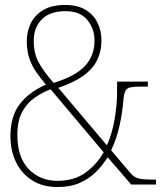

<svg xmlns="http://www.w3.org/2000/svg" viewBox="-20 -744 653 774"><path d="M212 10Q152 10 109.5 -17Q67 -44 44.5 -90.5Q22 -137 22 -195Q22 -275 59.5 -324Q97 -373 165 -403Q144 -428 126.5 -453Q109 -478 98.5 -508Q88 -538 88 -579Q88 -616 103.5 -649Q119 -682 153.5 -703Q188 -724 243 -724Q293 -724 325.5 -704Q358 -684 373.5 -651.5Q389 -619 389 -582Q389 -513 348 -467Q307 -421 215 -390L411 -158Q433 -208 442.5 -266Q452 -324 452 -372V-415H576V-395H553Q522 -395 506.5 -392Q491 -389 485 -376.5Q479 -364 477 -335Q473 -288 461.5 -236Q450 -184 428 -138L508 -44Q521 -29 539 -24.5Q557 -20 596 -20H609V0H509L414 -110Q394 -78 367 -51Q340 -24 302 -7Q264 10 212 10ZM196 -410Q283 -436 322 -477.5Q361 -519 361 -581Q361 -628 332 -663.5Q303 -699 244 -699Q181 -699 148.5 -666Q116 -633 116 -580Q116 -529 135.5 -493Q155 -457 196 -410ZM212 -15Q279 -15 324.5 -48Q370 -81 398 -130L184 -384Q152 -372 121 -351Q90 -330 70 -294Q50 -258 50 -200Q50 -110 95.5 -62.5Q141 -15 212 -15Z"/></svg>

Font: Noto Serif Lao SemiCondensed Thin
Style: Regular
Weight: 100
Width: 4
Designer: Monotype Design Team
Foundry: Monotype Imaging Inc.
Version: Version 2.003; ttfautohint (v1.8.4.7-5d5b)